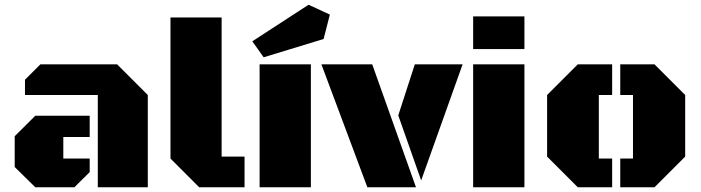

<svg xmlns="http://www.w3.org/2000/svg" viewBox="-20 -790 2957 810"><path d="M392.6 0V-389.2H85.4V-453.6L150.4 -518.6H474.1L603.5 -389.2V0ZM128.9 0 42 -85.4V-215.3L128.9 -301.8H358.4V-211.9H247.1V-121.1H358.4V-64L293.9 0Z M820.3 0 699.2 -121.1V-716.3H915V-129.4H1011.7V0Z M1075.2 0V-518.6H1291.5V0ZM1092.3 -548.3 1044.4 -615.7 1281.7 -770 1371.6 -728.5 1345.2 -625.5Z M1529.8 0 1335.9 -518.6H1550.3L1734.9 0ZM1756.8 -28.8 1660.2 -303.2 1730 -518.6H1931.6Z M1976.1 -583V-720.7H2192.4V-583ZM1976.1 0V-518.6H2192.4V0Z M2417.5 0 2288.1 -129.4V-389.2L2417.5 -518.6H2562.5V-389.2H2506.3V-121.1H2562.5V0ZM2596.7 0V-121.1H2650.4V-389.2H2596.7V-518.6H2741.2L2870.6 -389.2V-129.4L2741.2 0Z"/></svg>

Font: Black Ops One
Style: Regular
Weight: 400
Designer: James Grieshaber, Eben Sorkin
Foundry: Sorkin Type Co.
Version: Version 1.004; ttfautohint (v1.8.4.7-5d5b)